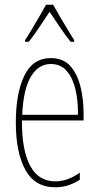

<svg xmlns="http://www.w3.org/2000/svg" viewBox="-20 -783 420 813"><path d="M195 -537Q248 -537 278 -503Q308 -469 321 -415Q334 -361 334 -301V-273H73Q72 -148 107.5 -81.5Q143 -15 214 -15Q266 -15 318 -52V-22Q297 -8 271 1Q245 10 214 10Q128 10 87.5 -63.5Q47 -137 47 -264Q47 -388 83 -462.5Q119 -537 195 -537ZM195 -512Q143 -512 111 -459Q79 -406 74 -297H310Q311 -356 299.5 -404.5Q288 -453 262.5 -482.5Q237 -512 195 -512ZM205 -763Q218 -740 236.5 -708Q255 -676 271.5 -649.5Q288 -623 294 -613V-606H279Q258 -632 234 -667.5Q210 -703 190 -733Q171 -705 146.5 -668Q122 -631 102 -606H86V-613Q97 -629 113 -656Q129 -683 146 -712Q163 -741 175 -763Z"/></svg>

Font: Noto Sans Hebrew ExtraCondensed Thin
Style: Regular
Weight: 100
Width: 2
Designer: Monotype Design Team
Foundry: Monotype Imaging Inc.
Version: Version 2.004; ttfautohint (v1.8.4.7-5d5b)